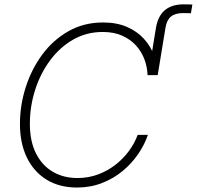

<svg xmlns="http://www.w3.org/2000/svg" viewBox="-20 -839 891 869"><path d="M650.9 -499 686 -713.9Q695.3 -767.6 726.8 -793.5Q758.3 -819.3 810.5 -819.3Q820.3 -819.3 831.3 -819.1Q842.3 -818.8 850.6 -818.4L844.2 -779.3Q835.4 -779.3 825.7 -779.5Q815.9 -779.8 809.6 -779.8Q772.9 -779.8 753.9 -764.2Q734.9 -748.5 729 -713.9L693.8 -499ZM328.6 9.8Q249 9.8 191.2 -25.6Q133.3 -61 101.8 -125.7Q70.3 -190.4 70.3 -277.8Q70.3 -363.3 96.7 -445.1Q123 -526.9 171.9 -592.8Q220.7 -658.7 290.3 -698Q359.9 -737.3 446.3 -737.3Q508.3 -737.3 554.4 -717.3Q600.6 -697.3 631.6 -663.1Q662.6 -628.9 678 -586.4Q693.4 -543.9 693.8 -499H647.9Q646.5 -536.6 633.3 -571.5Q620.1 -606.4 594.7 -634Q569.3 -661.6 532 -678Q494.6 -694.3 444.8 -694.3Q371.1 -694.3 310.5 -659.4Q250 -624.5 206.3 -565.2Q162.6 -505.9 138.9 -431.6Q115.2 -357.4 115.2 -278.8Q115.2 -199.2 143.1 -144.3Q170.9 -89.4 219.5 -61.3Q268.1 -33.2 330.1 -33.2Q380.4 -33.2 424.1 -49.6Q467.8 -65.9 503.2 -93.8Q538.6 -121.6 564 -156.2Q589.4 -190.9 603 -228.5H649.4Q634.3 -184.1 605.2 -141.6Q576.2 -99.1 534.9 -64.9Q493.7 -30.8 441.4 -10.5Q389.2 9.8 328.6 9.8Z"/></svg>

Font: Inter 18pt ExtraLight
Style: Italic
Weight: 250
Italic angle: -9.3988°
Designer: Rasmus Andersson
Foundry: rsms
Version: Version 4.001;git-66647c0bb